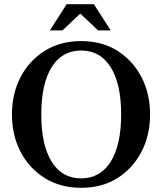

<svg xmlns="http://www.w3.org/2000/svg" viewBox="-20 -876 773 916"><path d="M367 20Q268 20 193.5 -26.5Q119 -73 78 -152Q37 -231 37 -330Q37 -429 78 -508Q119 -587 193.5 -633.5Q268 -680 367 -680Q467 -680 540.5 -633.5Q614 -587 655 -508Q696 -429 696 -330Q696 -231 655 -152Q614 -73 540.5 -26.5Q467 20 367 20ZM367 -25Q458 -25 508 -104.5Q558 -184 558 -330Q558 -476 508 -555.5Q458 -635 367 -635Q276 -635 226.5 -555.5Q177 -476 177 -330Q177 -184 226.5 -104.5Q276 -25 367 -25ZM218 -731 298 -856H428L508 -731H448L363 -811L278 -731Z"/></svg>

Font: El Messiri
Style: Bold
Weight: 700
Designer: Mohamed Gaber
Foundry: Kief Type Foundry
Version: Version 2.020; ttfautohint (v1.8.3)